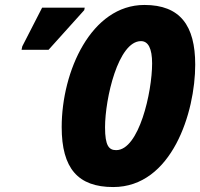

<svg xmlns="http://www.w3.org/2000/svg" viewBox="-20 -745 808 775"><path d="M437 10C674 10 768 -292 768 -484C768 -642 707 -725 563 -725C348 -725 229 -457 229 -232C229 -65 295 10 437 10ZM67 -544H176L320 -704L322 -714H150L70 -558ZM449 -139C420 -139 404 -156 404 -231C404 -347 457 -579 549 -579C578 -579 594 -550 594 -489C594 -373 541 -139 449 -139Z"/></svg>

Font: Noto Sans ExtraCondensed Black
Style: Italic
Weight: 900
Width: 2
Italic angle: -12°
Designer: Monotype Design Team
Foundry: Monotype Imaging Inc.
Version: Version 2.013